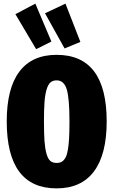

<svg xmlns="http://www.w3.org/2000/svg" viewBox="-20 -1018 625 1058"><path d="M174.8 -998 263.2 -789.1 179.2 -747.1 64.9 -939.9ZM340.8 -998 422.9 -787.1 335.9 -751 228 -944.8ZM292 -715.8Q567.9 -715.8 567.9 -349.1Q567.9 -167 497.8 -73.5Q427.7 20 292 20Q17.1 20 17.1 -349.1Q17.1 -530.8 86.7 -623.3Q156.2 -715.8 292 -715.8ZM292 -575.2Q271.5 -575.2 258.3 -564Q245.1 -552.7 236.8 -525.1Q228.5 -497.6 225.3 -455.8Q222.2 -414.1 222.2 -349.1Q222.2 -281.2 225.3 -239.3Q228.5 -197.3 236.6 -169.4Q244.6 -141.6 257.8 -130.9Q271 -120.1 292 -120.1Q309.6 -120.1 321.3 -127.4Q333 -134.8 341.3 -150.1Q349.6 -165.5 354.2 -193.4Q358.9 -221.2 360.8 -257.8Q362.8 -294.4 362.8 -349.1Q362.8 -476.6 347.7 -525.9Q332.5 -575.2 292 -575.2Z"/></svg>

Font: Fira Sans Compressed Heavy
Style: Regular
Weight: 900
Width: 1
Designer: Carrois Corporate & Edenspiekermann AG
Foundry: Carrois Corporate GbR & Edenspiekermann AG
Version: Version 4.203;PS 004.203;hotconv 1.0.88;makeotf.lib2.5.64775